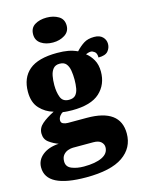

<svg xmlns="http://www.w3.org/2000/svg" viewBox="-159 -861 883 1178"><g transform="rotate(-15 282.5 -272.0)"><path d="M239 233Q-14 233 -14 103Q-14 56 24.5 25Q63 -6 128 -10Q97 -21 69.5 -41Q42 -61 42 -98Q42 -133 71.5 -158.5Q101 -184 149 -208Q99 -222 63.5 -260Q28 -298 28 -366Q28 -455 84.5 -503Q141 -551 262 -551Q302 -551 332 -545.5Q362 -540 390 -527Q415 -554 441 -570.5Q467 -587 507 -587Q542 -587 560.5 -568.5Q579 -550 579 -524Q579 -498 562 -478Q545 -458 501 -458Q501 -485 488 -495Q475 -505 465 -505Q454 -505 446 -502Q438 -499 432 -497Q458 -477 475.5 -446Q493 -415 493 -371Q493 -289 437.5 -238Q382 -187 262 -187Q252 -187 232 -188Q212 -189 204 -191Q194 -188 183.5 -174.5Q173 -161 173 -146Q173 -131 186 -125Q199 -119 216 -119H336Q548 -119 548 37Q548 128 472 180.5Q396 233 239 233ZM260 -254Q288 -254 301.5 -269Q315 -284 319.5 -309.5Q324 -335 324 -365Q324 -396 319.5 -423Q315 -450 301.5 -466.5Q288 -483 260 -483Q233 -483 219 -466Q205 -449 200 -422Q195 -395 195 -364Q195 -320 207.5 -287Q220 -254 260 -254ZM242 165Q316 165 358 144.5Q400 124 400 84Q400 65 384.5 50.5Q369 36 335 36H206Q192 36 174.5 42Q157 48 144.5 63Q132 78 132 104Q132 138 165 151.5Q198 165 242 165ZM256 -619Q211 -619 180.5 -639.5Q150 -660 150 -698Q150 -739 180.5 -758Q211 -777 256 -777Q299 -777 331 -758Q363 -739 363 -698Q363 -660 331 -639.5Q299 -619 256 -619Z"/></g></svg>

Font: Noto Serif Devanagari Black
Style: Regular
Weight: 900
Designer: Universal Thirst, Indian Type Foundry and the Monotype Design Team
Foundry: Monotype Imaging Inc.
Version: Version 2.004; ttfautohint (v1.8.4.7-5d5b)